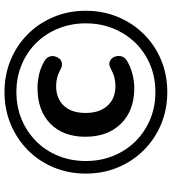

<svg xmlns="http://www.w3.org/2000/svg" viewBox="25 -780 765 855"><g transform="rotate(-90 407.5 -352.5)"><path d="M425 10Q348 10 282 -17.5Q216 -45 166.5 -94.5Q117 -144 89.5 -210Q62 -276 62 -353Q62 -430 89.5 -496Q117 -562 166.5 -611Q216 -660 282 -687.5Q348 -715 425 -715Q502 -715 568 -687.5Q634 -660 683 -611Q732 -562 759.5 -496Q787 -430 787 -353Q787 -276 759.5 -210Q732 -144 683 -94.5Q634 -45 568 -17.5Q502 10 425 10ZM425 -43Q491 -43 547 -66.5Q603 -90 644 -132Q685 -174 708 -230.5Q731 -287 731 -353Q731 -419 708 -475.5Q685 -532 644 -573.5Q603 -615 547 -638.5Q491 -662 425 -662Q359 -662 303 -638.5Q247 -615 205.5 -573.5Q164 -532 141 -475.5Q118 -419 118 -353Q118 -287 141 -230.5Q164 -174 205.5 -132Q247 -90 303 -66.5Q359 -43 425 -43ZM443 -137Q343 -137 284.5 -196Q226 -255 226 -355Q226 -454 284.5 -511Q343 -568 443 -568Q472 -568 503.5 -561Q535 -554 563 -537Q577 -529 582 -517Q587 -505 584.5 -493Q582 -481 574.5 -471.5Q567 -462 554.5 -459.5Q542 -457 527 -465Q507 -476 489 -480.5Q471 -485 452 -485Q396 -485 364 -450.5Q332 -416 332 -354Q332 -292 364 -256.5Q396 -221 452 -221Q471 -221 489.5 -225.5Q508 -230 530 -242Q548 -252 562 -246Q576 -240 582 -225.5Q588 -211 584.5 -195.5Q581 -180 565 -170Q539 -154 506.5 -145.5Q474 -137 443 -137Z"/></g></svg>

Font: Nunito ExtraLight
Style: Italic
Weight: 200
Italic angle: -9°
Designer: Vernon Adams
Foundry: Vernon Adams
Version: Version 3.602